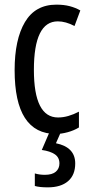

<svg xmlns="http://www.w3.org/2000/svg" viewBox="-20 -567 387 827"><path d="M221 10Q43 10 43 -265Q43 -397 87.5 -472Q132 -547 223 -547Q255 -547 280 -540.5Q305 -534 326 -522L301 -455Q263 -475 229 -475Q126 -475 126 -266Q126 -61 230 -61Q252 -61 274.5 -67.5Q297 -74 320 -86V-18Q299 -5 271.5 2.5Q244 10 221 10ZM304 137Q304 187 273 213.5Q242 240 186 240Q150 240 130 234V180Q150 186 173 186Q205 186 220.5 172.5Q236 159 236 137Q236 111 216 97.5Q196 84 160 79L194 0H243L221 50Q304 67 304 137Z"/></svg>

Font: Noto Sans Lao ExtraCondensed
Style: Regular
Weight: 400
Width: 2
Designer: Monotype Design Team
Foundry: Monotype Imaging Inc.
Version: Version 2.004; ttfautohint (v1.8.4.7-5d5b)